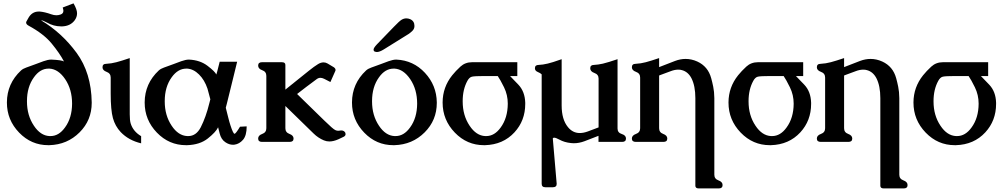

<svg xmlns="http://www.w3.org/2000/svg" viewBox="-20 -812 5804 1112"><path d="M266.6 -414.6H261.2Q212.4 -414.6 176.8 -364.7Q136.2 -309.1 136.2 -226.6V-224.6Q136.2 -143.6 176.3 -84Q214.4 -26.4 266.6 -23.9H272.5Q320.8 -23.9 356.4 -73.7Q397 -128.9 397.5 -211.4Q397.5 -293.9 357.9 -352.8Q318.4 -411.6 266.6 -414.6ZM210 -745.1Q239.3 -742.7 275.9 -729.5Q292 -723.6 306.6 -723.6Q318.4 -723.6 329.6 -727.5Q347.2 -732.9 347.2 -749.5Q347.2 -754.9 343.3 -768.6L405.8 -792.5Q426.3 -757.3 426.3 -734.9Q426.3 -712.9 412.1 -693.8Q387.2 -661.1 340.8 -659.2H333.5Q290.5 -659.2 251.5 -681.6Q228 -694.3 218.3 -694.3H217.8Q338.4 -622.1 423.6 -505.9Q508.8 -389.6 511.2 -219.2V-216.3Q511.2 -115.7 440.9 -45.4Q369.6 25.9 265.6 28.8H259.3Q161.1 28.8 90.8 -43.9Q20 -117.2 20 -217.8V-219.2Q20.5 -328.1 101.6 -403.8Q112.8 -414.1 131.8 -420.7Q150.9 -427.2 186 -440.4Q206.5 -448.2 231.9 -457.5Q258.3 -466.8 275.4 -466.8H277.3Q335.9 -464.4 350.6 -456.1Q325.2 -503.9 279.3 -559.8Q233.4 -615.7 146 -663.1Q131.3 -670.9 131.3 -681.2Q131.3 -685.1 133.3 -688Q136.7 -694.3 142.6 -704.6Q163.6 -745.1 204.1 -745.1Z M731.4 -150.4Q731.4 -114.7 736.8 -97.2Q751 -50.8 797.4 -23.4V18.1Q725.1 1 679.2 -46.9Q647 -81.1 634 -127.9Q621.1 -174.8 621.1 -270V-362.8Q621.1 -387.2 597.4 -395.8Q573.7 -404.3 573.7 -422.4Q573.7 -442.4 595.2 -442.4Q624.5 -443.8 654.3 -451.7Q684.1 -459.5 731.4 -475.6Z M1075.2 -466.8Q1138.7 -463.9 1182.1 -430.7Q1225.6 -397.5 1232.9 -380.4L1238.3 -398.9Q1244.1 -423.3 1252.4 -454.6H1353.5Q1339.8 -398.9 1329.6 -356.7Q1319.3 -314.5 1293.5 -210.4Q1289.1 -193.8 1287.6 -188Q1295.4 -157.7 1302 -130.9Q1308.6 -104 1314.9 -85.4Q1330.6 -37.1 1338.4 -37.1Q1345.2 -37.1 1370.1 -78.1L1408.7 -80.1Q1408.7 -26.9 1387.5 -2.4Q1366.2 22 1337.9 25.9Q1333.5 26.4 1329.6 26.4Q1306.6 26.4 1285.2 11.7Q1260.7 -4.4 1252 -40Q1248.5 -54.7 1244.1 -71.3L1241.2 -80.1Q1241.2 -79.6 1242.7 -73.7Q1229.5 -46.4 1183.6 -10Q1137.7 26.4 1064 28.8H1057.1Q959 28.8 888.7 -43.9Q817.9 -117.2 817.9 -217.8V-219.2Q818.4 -328.1 899.4 -403.8Q910.6 -414.1 929.7 -420.7Q948.7 -427.2 983.9 -440.4Q1004.4 -448.2 1029.8 -457.5Q1056.2 -466.8 1073.2 -466.8ZM1198.2 -236.8Q1193.8 -251.5 1189.9 -268.1Q1186 -284.7 1181.6 -298.8Q1164.6 -349.1 1132.8 -380.6Q1101.1 -412.1 1064.5 -414.6H1059.1Q1010.3 -414.6 974.6 -364.7Q934.1 -309.1 934.1 -226.6V-224.6Q934.1 -143.6 974.1 -84Q1012.2 -26.4 1064.5 -23.9H1070.3Q1116.2 -23.9 1142.6 -74.7Q1172.9 -134.3 1192.4 -214.4Q1196.3 -231 1198.2 -236.8Z M1632.8 -69.3Q1632.8 -44.9 1656.5 -36.4Q1680.2 -27.8 1680.2 -9.8Q1680.2 9.8 1657.7 9.8H1497.1Q1475.1 9.8 1475.1 -9.8Q1475.1 -27.8 1498.8 -36.4Q1522.5 -44.9 1522.5 -69.3V-372.6Q1522.5 -397 1498.8 -405.3Q1475.1 -413.6 1475.1 -432.1Q1475.1 -451.7 1497.1 -451.7H1612.3Q1632.8 -451.7 1632.8 -436V-293L1769.5 -402.8Q1799.3 -426.8 1822.3 -440.9Q1838.4 -450.7 1854 -450.7Q1866.2 -450.7 1877 -444.3L1913.6 -422.4Q1923.3 -415.5 1923.3 -406.7Q1923.3 -402.3 1920.9 -398.4L1893.6 -336.9L1857.4 -355.5Q1845.7 -361.3 1835.9 -361.3Q1824.2 -361.3 1814 -353.5Q1749 -305.7 1700.7 -267.6L1858.9 -113.3Q1908.2 -64.9 1921.9 -58.6Q1930.2 -54.7 1938.5 -54.7Q1941.9 -54.7 1944.8 -55.2Q1950.2 -56.6 1955.6 -56.6Q1973.1 -56.6 1980 -43Q1981.4 -39.1 1981.4 -35.2Q1981.4 -25.4 1970.7 -20L1939.9 -5.4Q1911.6 7.3 1887.7 7.3Q1870.6 7.3 1856 1Q1822.8 -12.7 1795.9 -39.1L1632.8 -198.2Z M2275.9 -466.8Q2374 -462.4 2441.2 -390.1Q2508.3 -317.9 2509.8 -219.2V-216.3Q2509.8 -115.7 2439.5 -45.4Q2368.2 25.9 2264.2 28.8H2257.8Q2159.7 28.8 2089.4 -43.9Q2018.6 -117.2 2018.6 -217.8V-219.2Q2019 -328.1 2100.1 -403.8Q2111.3 -414.1 2130.4 -420.7Q2149.4 -427.2 2184.6 -440.4Q2205.1 -448.2 2230.5 -457.5Q2256.8 -466.8 2273.9 -466.8ZM2202.1 -525.4Q2178.2 -510.7 2162.6 -510.7Q2158.7 -510.7 2156.2 -511.7Q2143.6 -513.2 2143.6 -524.4Q2143.6 -534.7 2162.6 -554.7L2219.2 -613.3Q2231 -625 2262 -657.5Q2293 -689.9 2306.2 -697.8Q2319.3 -705.6 2333.5 -705.6Q2344.2 -705.6 2355 -701.2Q2380.4 -690.4 2380.4 -661.6Q2380.4 -645 2368.4 -633.3Q2356.4 -621.6 2345.7 -614.7ZM2265.1 -414.6H2259.8Q2210.9 -414.6 2175.3 -364.7Q2134.8 -309.1 2134.8 -226.6V-224.6Q2134.8 -143.6 2174.8 -84Q2212.9 -26.4 2265.1 -23.9H2271Q2319.3 -23.9 2355 -73.7Q2395.5 -128.9 2396 -211.4Q2396 -293.9 2356.4 -352.8Q2316.9 -411.6 2265.1 -414.6Z M2785.6 -371.6Q2728.5 -371.6 2713.4 -367.9Q2698.2 -364.3 2687 -343.8Q2659.7 -293.9 2659.7 -226.6V-224.6Q2659.7 -143.6 2699.7 -84Q2737.8 -26.4 2790 -23.9H2795.9Q2844.2 -23.9 2879.9 -73.7Q2920.4 -128.9 2920.9 -211.4Q2920.9 -262.2 2899.2 -306.4Q2877.4 -350.6 2862.8 -371.6ZM2976.1 -451.7V-371.6H2934.1Q2946.3 -359.9 2983.2 -320.6Q3020 -281.2 3022 -217.3V-210Q3022 -113.3 2959.5 -45.4Q2893.6 25.9 2789.1 28.8H2782.7Q2684.6 28.8 2614.3 -43.9Q2543.5 -117.2 2543.5 -217.8V-219.2Q2543.9 -307.1 2599.1 -376Q2619.1 -400.9 2646.7 -426.3Q2674.3 -451.7 2714.4 -451.7Z M3446.8 -356.9Q3446.8 -380.9 3422.6 -389.4Q3398.4 -397.9 3398.4 -416.5Q3398.4 -436 3419.9 -436Q3442.9 -437 3471.7 -443.4Q3502.4 -450.7 3556.6 -469.2V-67.4Q3556.6 -43.5 3581.1 -35.9Q3605.5 -28.3 3605.5 -9.8Q3605.5 9.8 3583.5 9.8H3446.3V-25.4L3365.2 5.9Q3334 17.6 3303.2 17.6Q3294.9 17.6 3287.1 16.6Q3248.5 12.7 3219.7 -3.4Q3199.2 -14.6 3189.5 -14.6Q3183.6 -14.6 3181.6 -10.7L3204.1 252V253.4Q3204.1 272.5 3182.1 272.5H3138.7Q3117.2 272.5 3117.2 252.4V-381.3Q3110.4 -388.7 3094.2 -395.3Q3078.1 -401.9 3078.1 -416.5Q3078.1 -436 3099.6 -436Q3124.5 -437 3152.3 -443.8Q3168.5 -447.8 3183.8 -452.6Q3199.2 -457.5 3232.9 -469.2V-201.2Q3232.9 -120.1 3269 -76.2Q3296.9 -41.5 3337.9 -41.5Q3359.4 -41.5 3384.8 -50.8L3446.8 -74.2Z M3797.4 -423.3 3889.6 -459Q3920.4 -470.7 3950.7 -470.7Q3985.4 -470.7 4018.6 -455.6Q4080.6 -427.2 4099.1 -358.9Q4105 -337.9 4110.8 -309.6Q4116.7 -281.2 4117.2 -243.7V200.2Q4117.2 224.1 4141.1 232.7Q4165 241.2 4165 259.8Q4165 279.3 4142.6 279.3H4027.3Q4007.3 279.3 4007.3 263.7V-243.7Q4007.3 -314.9 3984.4 -359.4Q3964.8 -396.5 3929.7 -405.8Q3920.4 -408.7 3908.7 -408.7Q3898.9 -408.7 3888.2 -406.7Q3876 -404.3 3864.5 -399.7Q3853 -395 3839.8 -390.6L3801.8 -376.5L3797.4 -374.5V-69.3Q3797.4 -44.9 3821 -36.4Q3844.7 -27.8 3844.7 -9.8Q3844.7 9.8 3822.8 9.8H3662.1Q3639.6 9.8 3639.6 -9.8Q3639.6 -27.8 3663.6 -36.4Q3687.5 -44.9 3687.5 -69.3V-362.8Q3687.5 -387.2 3663.6 -395.8Q3639.6 -404.3 3639.6 -422.4Q3639.6 -442.4 3661.6 -442.4Q3690.9 -443.8 3720.5 -451.7Q3750 -459.5 3797.4 -475.6Z M4441.4 -371.6Q4384.3 -371.6 4369.1 -367.9Q4354 -364.3 4342.8 -343.8Q4315.4 -293.9 4315.4 -226.6V-224.6Q4315.4 -143.6 4355.5 -84Q4393.6 -26.4 4445.8 -23.9H4451.7Q4500 -23.9 4535.6 -73.7Q4576.2 -128.9 4576.7 -211.4Q4576.7 -262.2 4554.9 -306.4Q4533.2 -350.6 4518.6 -371.6ZM4631.8 -451.7V-371.6H4589.8Q4602.1 -359.9 4638.9 -320.6Q4675.8 -281.2 4677.7 -217.3V-210Q4677.7 -113.3 4615.2 -45.4Q4549.3 25.9 4444.8 28.8H4438.5Q4340.3 28.8 4270 -43.9Q4199.2 -117.2 4199.2 -217.8V-219.2Q4199.7 -307.1 4254.9 -376Q4274.9 -400.9 4302.5 -426.3Q4330.1 -451.7 4370.1 -451.7Z M4868.7 -423.3 4960.9 -459Q4991.7 -470.7 5022 -470.7Q5056.6 -470.7 5089.8 -455.6Q5151.9 -427.2 5170.4 -358.9Q5176.3 -337.9 5182.1 -309.6Q5188 -281.2 5188.5 -243.7V200.2Q5188.5 224.1 5212.4 232.7Q5236.3 241.2 5236.3 259.8Q5236.3 279.3 5213.9 279.3H5098.6Q5078.6 279.3 5078.6 263.7V-243.7Q5078.6 -314.9 5055.7 -359.4Q5036.1 -396.5 5001 -405.8Q4991.7 -408.7 4980 -408.7Q4970.2 -408.7 4959.5 -406.7Q4947.3 -404.3 4935.8 -399.7Q4924.3 -395 4911.1 -390.6L4873 -376.5L4868.7 -374.5V-69.3Q4868.7 -44.9 4892.3 -36.4Q4916 -27.8 4916 -9.8Q4916 9.8 4894 9.8H4733.4Q4710.9 9.8 4710.9 -9.8Q4710.9 -27.8 4734.9 -36.4Q4758.8 -44.9 4758.8 -69.3V-362.8Q4758.8 -387.2 4734.9 -395.8Q4710.9 -404.3 4710.9 -422.4Q4710.9 -442.4 4732.9 -442.4Q4762.2 -443.8 4791.7 -451.7Q4821.3 -459.5 4868.7 -475.6Z M5512.7 -371.6Q5455.6 -371.6 5440.4 -367.9Q5425.3 -364.3 5414.1 -343.8Q5386.7 -293.9 5386.7 -226.6V-224.6Q5386.7 -143.6 5426.8 -84Q5464.8 -26.4 5517.1 -23.9H5522.9Q5571.3 -23.9 5606.9 -73.7Q5647.5 -128.9 5647.9 -211.4Q5647.9 -262.2 5626.2 -306.4Q5604.5 -350.6 5589.8 -371.6ZM5703.1 -451.7V-371.6H5661.1Q5673.3 -359.9 5710.2 -320.6Q5747.1 -281.2 5749 -217.3V-210Q5749 -113.3 5686.5 -45.4Q5620.6 25.9 5516.1 28.8H5509.8Q5411.6 28.8 5341.3 -43.9Q5270.5 -117.2 5270.5 -217.8V-219.2Q5271 -307.1 5326.2 -376Q5346.2 -400.9 5373.8 -426.3Q5401.4 -451.7 5441.4 -451.7Z"/></svg>

Font: Caudex
Style: Bold
Weight: 700
Version: Version 1.01